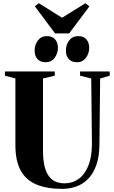

<svg xmlns="http://www.w3.org/2000/svg" viewBox="-20 -1200 730 1228"><path d="M378.5 8Q280 8 213 -20Q146 -48 112.2 -109.8Q78.5 -171.5 78.5 -271.5V-698L11.5 -716V-743H330.5V-716L255 -698V-239Q255 -180.5 264.2 -140.2Q273.5 -100 291.2 -75Q309 -50 334.8 -38.8Q360.5 -27.5 393 -27.5Q444 -27.5 483.2 -55.8Q522.5 -84 545.2 -140.5Q568 -197 568 -281.5L563.5 -698L492 -716V-743H682V-716L620.5 -698L616 -283.5Q616 -202.5 596.8 -146.5Q577.5 -90.5 544.2 -56.5Q511 -22.5 468.2 -7.2Q425.5 8 378.5 8ZM271.5 -802Q237.5 -802 219.5 -822.5Q201.5 -843 201.5 -877Q201.5 -914 222.5 -941.5Q243.5 -969 279.5 -969H280.5Q314.5 -969 332.5 -948.2Q350.5 -927.5 350.5 -894Q350.5 -859 329.8 -830.5Q309 -802 272.5 -802ZM471.5 -802Q437.5 -802 419.5 -822.5Q401.5 -843 401.5 -877Q401.5 -914 422.5 -941.5Q443.5 -969 479.5 -969H480.5Q514.5 -969 532.5 -948.2Q550.5 -927.5 550.5 -894Q550.5 -859 529.8 -830.5Q509 -802 472.5 -802ZM332 -986.5 203 -1159.5 228 -1179.5 377 -1086.5 526.5 -1179.5 551.5 -1159 422.5 -986.5Z"/></svg>

Font: Merriweather 120pt ExtraBold
Style: Regular
Weight: 800
Version: Version 2.100